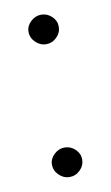

<svg xmlns="http://www.w3.org/2000/svg" viewBox="-58 -445 280 484"><g transform="rotate(-10 82.0 -203.0)"><path d="M81.5 4.4Q66.8 4.4 54.9 -7Q43 -18.4 43 -34.1Q43 -48.9 54.9 -60.1Q66.8 -71.2 81.5 -71.2Q97.2 -71.2 108.8 -60.1Q120.4 -48.9 120.4 -34.1Q120.4 -18.4 108.8 -7Q97.2 4.4 81.5 4.4ZM81.5 -335.6Q66.8 -335.6 54.9 -347Q43 -358.4 43 -374.1Q43 -388.9 54.9 -400.1Q66.8 -411.2 81.5 -411.2Q97.2 -411.2 108.8 -400.1Q120.4 -388.9 120.4 -374.1Q120.4 -358.4 108.8 -347Q97.2 -335.6 81.5 -335.6Z"/></g></svg>

Font: Libertine-Super Thin
Style: Regular
Weight: 100
Designer: Bastien Sozeau
Foundry: NBR — Bastien Sozeau
Version: Version 2.003;gftools[0.9.33]